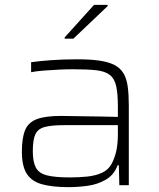

<svg xmlns="http://www.w3.org/2000/svg" viewBox="-20 -762 656 790"><path d="M262 8Q197 8 154 -3.5Q111 -15 90.5 -46.5Q70 -78 70 -138Q70 -195 83.5 -227Q97 -259 132 -272Q167 -285 230 -285Q242 -285 268 -284.5Q294 -284 328.5 -283.5Q363 -283 398.5 -282.5Q434 -282 465 -281V-323Q465 -377 458 -408Q451 -439 431.5 -454Q412 -469 375.5 -473Q339 -477 280 -477Q255 -477 222.5 -475.5Q190 -474 159 -471.5Q128 -469 108 -465V-506Q142 -511 191.5 -514.5Q241 -518 298 -518Q352 -518 389.5 -512.5Q427 -507 451 -494.5Q475 -482 488 -460.5Q501 -439 505.5 -406Q510 -373 510 -328V0H471L469 -82H464Q449 -42 415 -22.5Q381 -3 340.5 2.5Q300 8 262 8ZM268 -32Q305 -32 339 -35.5Q373 -39 399.5 -51Q426 -63 440 -89Q454 -117 459.5 -145.5Q465 -174 465 -210V-247H243Q192 -247 164 -239.5Q136 -232 125.5 -209.5Q115 -187 115 -140Q115 -96 127.5 -72.5Q140 -49 173 -40.5Q206 -32 268 -32ZM246 -603V-608L367 -742H423V-737L282 -603Z"/></svg>

Font: Saira SemiExpanded ExtraLight
Style: Regular
Weight: 250
Width: 6
Designer: Hector Gatti with collaboration of the Omnibus-Type team
Foundry: Omnibus-Type
Version: Version 1.101